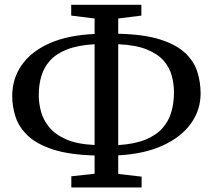

<svg xmlns="http://www.w3.org/2000/svg" viewBox="-20 -784 914 825"><path d="M286.5 21.5V-26.5L386.5 -37.5V-116Q278 -119 208.5 -141.5Q139 -164 100.5 -200.2Q62 -236.5 47.2 -280.8Q32.5 -325 32.5 -371.5Q32.5 -445.5 73 -504Q113.5 -562.5 192.5 -597.8Q271.5 -633 386.5 -638V-704.5L286 -717V-763.5H587.5V-717L488 -704.5V-639Q599 -636.5 668.5 -614.2Q738 -592 776 -556Q814 -520 828 -475.2Q842 -430.5 842 -383Q842 -311 800.2 -253Q758.5 -195 679.5 -158.8Q600.5 -122.5 488 -116.5V-36.5L588.5 -25V21.5ZM386.5 -161V-594Q315.5 -590 268.8 -571.8Q222 -553.5 195.2 -524Q168.5 -494.5 157.5 -456.5Q146.5 -418.5 146.5 -374.5Q146.5 -341 156 -305.2Q165.5 -269.5 191 -238Q216.5 -206.5 263.8 -185.5Q311 -164.5 386.5 -161ZM488 -160.5Q558.5 -165 605 -184Q651.5 -203 678.5 -233.8Q705.5 -264.5 716.5 -303.5Q727.5 -342.5 727.5 -387Q727.5 -423 718.2 -458Q709 -493 683.8 -522.5Q658.5 -552 611.5 -571.2Q564.5 -590.5 488 -594Z"/></svg>

Font: Merriweather 28pt
Style: Regular
Weight: 400
Version: Version 2.100